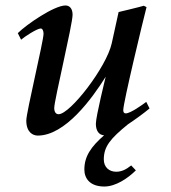

<svg xmlns="http://www.w3.org/2000/svg" viewBox="-20 -482 623 701"><path d="M45 -361 57 -337C68 -347 115 -378 129 -378C135 -378 139 -369 139 -359C139 -332 76 -72 76 -42C76 1 100 13 118 13C218 13 316 -122 366 -202C366 -202 330 -57 330 -30C330 -5 341 11 360 12C312 54 288 89 288 137C288 169 308 199 361 199C403 199 448 168 476 140L459 122C439 138 423 145 404 145C379 145 359 129 359 100C359 53 383 24 447 -28C474 -46 503 -67 526 -86L514 -110C498 -98 456 -68 439 -68C433 -68 430 -72 430 -80C430 -107 502 -406 515 -456L505 -461C493 -457 413 -438 413 -438L388 -324C369 -237 236 -65 194 -65C184 -65 178 -73 178 -88C178 -115 245 -393 245 -428C245 -451 234 -462 219 -462C178 -462 77 -393 45 -361Z"/></svg>

Font: KpRoman
Style: SemiboldItalic
Weight: 600
Italic angle: -11°
Version: Version 0.66